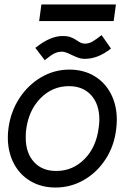

<svg xmlns="http://www.w3.org/2000/svg" viewBox="-20 -828 613 858"><path d="M15 -214Q15 -235 18 -256Q28 -330 67 -389.5Q106 -449 164.5 -483Q223 -517 290 -517Q353 -517 401 -488.5Q449 -460 475.5 -409Q502 -358 502 -293Q502 -272 499 -249Q490 -175 451.5 -116Q413 -57 354.5 -23.5Q296 10 228 10Q165 10 116.5 -18.5Q68 -47 41.5 -98Q15 -149 15 -214ZM421 -257Q424 -277 424 -293Q424 -362 387.5 -402.5Q351 -443 288 -443Q214 -443 161 -389Q108 -335 97 -249Q95 -237 95 -213Q95 -145 131.5 -104.5Q168 -64 231 -64Q305 -64 357.5 -117Q410 -170 421 -257ZM259 -667Q282 -667 295.5 -662Q309 -657 324 -647Q336 -639 343 -636Q350 -633 361 -633Q377 -633 393.5 -642.5Q410 -652 434 -671L476 -611Q445 -587 416.5 -576Q388 -565 358 -565Q343 -565 329.5 -570Q316 -575 297 -584Q271 -597 258 -597Q239 -597 223.5 -589.5Q208 -582 180 -559L138 -614Q204 -667 259 -667ZM165 -808H498L488 -734H155Z"/></svg>

Font: Bellota Text
Style: Bold Italic
Weight: 700
Italic angle: -7.5°
Designer: Kemie Guaida
Foundry: Kemie Guaida
Version: Version 4.001